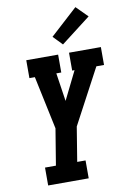

<svg xmlns="http://www.w3.org/2000/svg" viewBox="-105 -1049 734 1110"><g transform="rotate(-10 262.0 -494.0)"><path d="M85 0V-105H149L184 -318L118 -630H86V-735H273V-630H244L269 -464L351 -630H337V-735H524V-630H479L307 -307L274 -105H323V0ZM311 -788 259 -842 419 -988 485 -922Z"/></g></svg>

Font: Iosevka Slab Extrabold Oblique
Style: Regular
Weight: 800
Italic angle: -9°
Monospace: yes
Designer: Belleve Invis
Foundry: Belleve Invis
Version: Version 11.1.1; ttfautohint (v1.8.3)